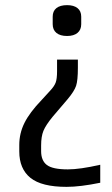

<svg xmlns="http://www.w3.org/2000/svg" viewBox="-20 -530 435 747"><path d="M185 -436V-465Q185 -487 199.5 -498.5Q214 -510 241 -510Q267 -510 281.5 -498.5Q296 -487 296 -465V-436Q296 -414 281.5 -402Q267 -390 241 -390Q214 -390 199.5 -402Q185 -414 185 -436ZM55 59V34Q55 -11 75 -51.5Q95 -92 142 -141L175 -177Q191 -194 196.5 -208.5Q202 -223 202 -253V-298H283V-266Q283 -217 276 -196Q269 -175 243 -144L185 -76Q158 -43 149 -21Q140 1 140 36V58Q140 95 162.5 112Q185 129 244 129Q291 129 370 111V181Q292 197 239 197Q142 197 98.5 162Q55 127 55 59Z"/></svg>

Font: Ropa Sans
Style: Regular
Weight: 400
Designer: Botio Nikoltchev
Foundry: Botio Nikoltchev
Version: Version 1.100